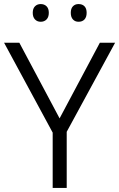

<svg xmlns="http://www.w3.org/2000/svg" viewBox="-20 -924 586 944"><path d="M273 -342 471 -714H546L308 -276V0H239V-272L0 -714H75ZM141 -861Q141 -882 152 -893Q163 -904 180 -904Q198 -904 209 -893Q220 -882 220 -861Q220 -840 209 -828.5Q198 -817 180 -817Q163 -817 152 -828.5Q141 -840 141 -861ZM328 -861Q328 -882 338.5 -893Q349 -904 366 -904Q385 -904 395.5 -893Q406 -882 406 -861Q406 -840 395.5 -828.5Q385 -817 366 -817Q349 -817 338.5 -828.5Q328 -840 328 -861Z"/></svg>

Font: Noto Sans Oriya Light
Style: Regular
Weight: 300
Version: Version 2.003